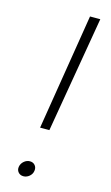

<svg xmlns="http://www.w3.org/2000/svg" viewBox="-115 -771 472 819"><g transform="rotate(15 121.0 -362.0)"><path d="M93.3 -214.4 176.3 -727.5H221.7L134.3 -214.4ZM77.6 4.4Q63.5 4.4 54.9 -5.6Q46.4 -15.6 48.8 -29.8Q51.3 -44.4 63 -54.4Q74.7 -64.5 88.9 -64.5Q103.5 -64.5 111.8 -54.4Q120.1 -44.4 117.7 -29.8Q115.7 -15.6 104 -5.6Q92.3 4.4 77.6 4.4Z"/></g></svg>

Font: Inter Display Extra Light
Style: Italic
Weight: 200
Italic angle: -9.39999°
Designer: Rasmus Andersson
Foundry: rsms
Version: Version 4.000;git-4fc901f